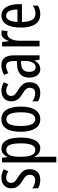

<svg xmlns="http://www.w3.org/2000/svg" viewBox="942 -1529 827 2751"><g transform="rotate(-90 1355.5 -153.5)"><path d="M307 -144C307 -226 262 -265 196 -307C133 -345 111 -365 111 -408C111 -450 139 -478 184 -478C217 -478 248 -466 276 -447L306 -512C269 -535 229 -547 183 -547C94 -547 33 -491 33 -406C33 -323 78 -283 145 -242C205 -208 227 -183 227 -141C227 -92 199 -63 152 -63C108 -63 62 -80 33 -104V-20C63 -3 105 10 155 10C251 10 307 -45 307 -144Z M602 -547C554 -547 514 -522 485 -464H480L470 -537H404V240H485V0C485 -20 483 -44 481 -72H485C510 -20 555 10 607 10C705 10 760 -92 760 -269C760 -454 705 -547 602 -547ZM584 -477C651 -477 677 -407 677 -268C677 -127 647 -61 585 -61C517 -61 485 -124 485 -265V-285C485 -417 517 -477 584 -477Z M1204 -269C1204 -452 1138 -547 1024 -547C900 -547 843 -446 843 -269C843 -101 903 10 1022 10C1147 10 1204 -102 1204 -269ZM926 -269C926 -407 955 -476 1024 -476C1091 -476 1122 -407 1122 -269C1122 -130 1091 -61 1024 -61C956 -61 926 -132 926 -269Z M1553 -144C1553 -226 1508 -265 1442 -307C1379 -345 1357 -365 1357 -408C1357 -450 1385 -478 1430 -478C1463 -478 1494 -466 1522 -447L1552 -512C1515 -535 1475 -547 1429 -547C1340 -547 1279 -491 1279 -406C1279 -323 1324 -283 1391 -242C1451 -208 1473 -183 1473 -141C1473 -92 1445 -63 1398 -63C1354 -63 1308 -80 1279 -104V-20C1309 -3 1351 10 1401 10C1497 10 1553 -45 1553 -144Z M1798 -547C1747 -547 1700 -534 1658 -508L1684 -447C1722 -469 1755 -480 1785 -480C1836 -480 1857 -442 1857 -360V-325L1796 -322C1683 -317 1619 -256 1619 -150C1619 -65 1656 10 1739 10C1795 10 1834 -18 1862 -74H1864L1876 0H1938V-362C1938 -480 1899 -547 1798 -547ZM1810 -263 1858 -266V-212C1858 -114 1823 -56 1767 -56C1726 -56 1702 -86 1702 -152C1702 -222 1737 -259 1810 -263Z M2250 -547C2203 -547 2168 -507 2145 -445H2140L2129 -537H2066V0H2147V-280C2146 -385 2187 -463 2244 -463C2259 -463 2272 -461 2284 -456L2296 -540C2280 -545 2265 -547 2250 -547Z M2508 -546C2395 -546 2336 -447 2336 -265C2336 -109 2389 10 2526 10C2572 10 2613 -1 2651 -24V-96C2611 -70 2574 -59 2535 -59C2456 -59 2418 -123 2416 -253H2671V-309C2671 -442 2618 -546 2508 -546ZM2508 -480C2568 -480 2595 -405 2595 -317H2417C2422 -428 2453 -480 2508 -480Z"/></g></svg>

Font: Noto Sans Ethiopic ExtCond
Style: Regular
Weight: 400
Width: 2
Designer: Monotype Design Team
Foundry: Monotype Imaging Inc.
Version: Version 2.102